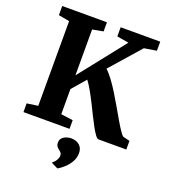

<svg xmlns="http://www.w3.org/2000/svg" viewBox="-176 -868 1110 1263"><g transform="rotate(20 379.0 -236.0)"><path d="M38.5 0V-61L116 -72V-665L39.5 -679V-743H352.5V-679L277 -665V-344L531 -665L448.5 -679V-743H725.5V-679.5L639 -665.5L454 -455Q477 -434.5 502.2 -400.2Q527.5 -366 553 -324.8Q578.5 -283.5 602.5 -241.5Q626.5 -199.5 647.8 -163.2Q669 -127 685.5 -102.5Q702 -78 711.5 -72L758.5 -60.5V0H564.5Q554.5 0 541 -18Q527.5 -36 511 -66Q494.5 -96 476.2 -133.2Q458 -170.5 438.5 -209.2Q419 -248 399.2 -283Q379.5 -318 360 -344L277 -248V-72L361 -60.5V0ZM474.5 130.5Q474 163.5 457.2 192Q440.5 220.5 417.2 241Q394 261.5 376 271.5H374L332 251L330 244Q343 238 353.8 219.5Q364.5 201 364.5 189.5Q364.5 174 358 166.5Q351.5 159 344 153.5Q335.5 148 327.8 138Q320 128 320 110Q320 89.5 332.8 77.2Q345.5 65 362 59.8Q378.5 54.5 390 54.5H393Q429.5 54.5 452.2 74.5Q475 94.5 474.5 130.5Z"/></g></svg>

Font: Merriweather 24pt ExtraBold
Style: Regular
Weight: 800
Version: Version 2.100